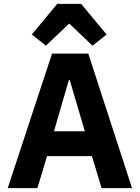

<svg xmlns="http://www.w3.org/2000/svg" viewBox="-20 -976 725 996"><path d="M277 -956 145 -797 218 -739 339 -854 460 -739 533 -797 401 -956ZM665 0 438 -698H250L20 0H174L224 -166H457L507 0ZM420 -295H260L337 -560H342Z"/></svg>

Font: LVC Sans
Style: Bold
Weight: 700
Designer: Mike Abbink, Paul van der Laan, Pieter van Rosmalen
Foundry: Bold Monday
Version: Version 3.0